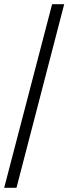

<svg xmlns="http://www.w3.org/2000/svg" viewBox="-20 -780 328 921"><path d="M0 121 230 -760H288L59 121Z"/></svg>

Font: Noto Serif Thai
Style: Regular
Weight: 400
Designer: Monotype Design Team
Foundry: Monotype Imaging Inc.
Version: Version 2.001